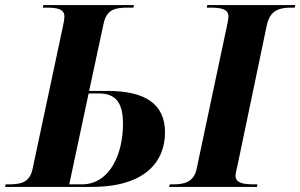

<svg xmlns="http://www.w3.org/2000/svg" viewBox="-44 -734 1180 754"><path d="M-24 0H316C529 0 604 -102 604 -214C604 -326 526 -377 378 -377H306L363 -642C375 -696 406 -704 457 -704H480L482 -714H126L124 -704H138C180 -704 209 -699 209 -669C209 -662 207 -647 203 -630L84 -71C73 -20 43 -10 -9 -10H-22ZM620 0H965L967 -10H954C912 -10 881 -15 881 -44C881 -54 885 -68 889 -86L1004 -636C1017 -696 1056 -704 1100 -704H1113L1116 -714H770L768 -704H781C823 -704 853 -699 853 -670C853 -665 852 -653 848 -636L728 -70C717 -18 678 -10 636 -10H623ZM277 -10H228L304 -367H345C415 -367 439 -325 439 -247C439 -132 389 -10 277 -10Z"/></svg>

Font: Noto Serif Display
Style: Bold Italic
Weight: 700
Italic angle: -12°
Designer: Monotype Design Team
Foundry: Monotype Imaging Inc.
Version: Version 2.009